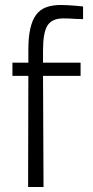

<svg xmlns="http://www.w3.org/2000/svg" viewBox="-20 -752 372 772"><path d="M94 -447H30V-500H94V-551Q94 -601 101.5 -635.5Q109 -670 124.5 -691.5Q140 -713 165 -722.5Q190 -732 225 -732Q238 -732 253.5 -731Q269 -730 283 -729Q299 -727 314 -726V-675Q299 -675 285 -676Q273 -677 259 -677.5Q245 -678 234 -678Q189 -678 171 -649.5Q153 -621 153 -550V-500H304V-447H153L155 0H93Z"/></svg>

Font: Panefresco 250wt
Style: Regular
Weight: 300
Version: Version 1.000